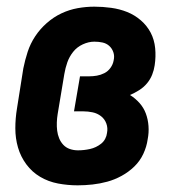

<svg xmlns="http://www.w3.org/2000/svg" viewBox="-20 -548 540 576"><path d="M213 8Q183 8 154 2.5Q125 -3 100.5 -17.5Q76 -32 59 -55Q42 -78 34 -105.5Q26 -133 26 -163Q26 -193 31 -223L50 -343Q55 -368 63 -392.5Q71 -417 85.5 -439Q100 -461 120.5 -479Q141 -497 164.5 -508Q188 -519 213 -523.5Q238 -528 263 -528Q288 -528 313.5 -524.5Q339 -521 361.5 -512Q384 -503 402.5 -487Q421 -471 432 -450Q443 -429 445.5 -403.5Q448 -378 444 -352Q442 -338 436.5 -324Q431 -310 421 -298Q411 -286 397.5 -277.5Q384 -269 370 -263Q386 -253 398.5 -239Q411 -225 417.5 -207.5Q424 -190 425.5 -170Q427 -150 423 -130Q420 -108 410 -86.5Q400 -65 383 -48.5Q366 -32 345 -20.5Q324 -9 302 -3Q280 3 257.5 5.5Q235 8 213 8ZM214 -97Q223 -97 232 -98Q241 -99 250 -101Q259 -103 267.5 -107Q276 -111 283.5 -117Q291 -123 295.5 -131.5Q300 -140 301 -149Q304 -164 299 -177.5Q294 -191 283 -199.5Q272 -208 258 -211Q244 -214 229 -214H202L220 -319H247Q259 -319 270.5 -321Q282 -323 293 -328.5Q304 -334 311.5 -344.5Q319 -355 321 -367Q324 -380 320 -391.5Q316 -403 307.5 -410.5Q299 -418 287.5 -420.5Q276 -423 263 -423Q246 -423 228.5 -415Q211 -407 199.5 -392.5Q188 -378 182 -361Q176 -344 173 -326L153 -206Q151 -194 150.5 -181Q150 -168 151.5 -156Q153 -144 157.5 -133Q162 -122 170 -113.5Q178 -105 189.5 -101Q201 -97 214 -97Z"/></svg>

Font: Iosevka Extrabold
Style: Italic
Weight: 800
Italic angle: -9°
Monospace: yes
Designer: Belleve Invis
Foundry: Belleve Invis
Version: Version 32.5.0; ttfautohint (v1.8.4)